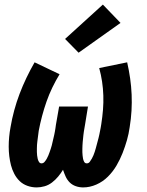

<svg xmlns="http://www.w3.org/2000/svg" viewBox="-20 -810 640 838"><path d="M140 8Q119 8 99.5 1Q80 -6 66 -19.5Q52 -33 42.5 -51Q33 -69 28 -88.5Q23 -108 20.5 -128.5Q18 -149 18 -170Q18 -191 20 -212.5Q22 -234 26 -255Q32 -291 42 -328Q52 -365 65.5 -400.5Q79 -436 95.5 -470.5Q112 -505 131 -538L240 -486Q223 -458 208.5 -428Q194 -398 183 -366.5Q172 -335 163.5 -303Q155 -271 149 -239Q148 -231 147 -223.5Q146 -216 145 -208Q144 -200 143 -192.5Q142 -185 141.5 -177.5Q141 -170 141 -162Q141 -154 141 -146.5Q141 -139 142 -131.5Q143 -124 144.5 -117Q146 -110 150 -103.5Q154 -97 161 -97Q169 -97 174.5 -103.5Q180 -110 184 -117Q188 -124 191 -131.5Q194 -139 196.5 -146Q199 -153 201.5 -160.5Q204 -168 206 -175.5Q208 -183 209.5 -190.5Q211 -198 213 -205.5Q215 -213 216.5 -220.5Q218 -228 219.5 -235.5Q221 -243 222 -250.5Q223 -258 224 -265L238 -345H364L351 -265Q350 -258 348.5 -250.5Q347 -243 346 -235.5Q345 -228 344 -220.5Q343 -213 342.5 -205.5Q342 -198 341 -190.5Q340 -183 340 -175.5Q340 -168 339.5 -160.5Q339 -153 339.5 -145.5Q340 -138 340.5 -131Q341 -124 342.5 -117Q344 -110 347.5 -103.5Q351 -97 359 -97Q367 -97 372 -104Q377 -111 381 -118Q385 -125 388 -132.5Q391 -140 393.5 -147.5Q396 -155 398 -162.5Q400 -170 402 -177.5Q404 -185 406 -192.5Q408 -200 410 -207.5Q412 -215 413.5 -222.5Q415 -230 416.5 -237.5Q418 -245 419.5 -253Q421 -261 422 -268Q427 -300 429.5 -331Q432 -362 431 -393Q430 -424 425.5 -454Q421 -484 413 -513L535 -538Q543 -503 548 -468Q553 -433 554.5 -397.5Q556 -362 554 -327Q552 -292 546 -255Q542 -226 534 -198Q526 -170 515 -142Q504 -114 488.5 -87.5Q473 -61 451 -39Q429 -17 400.5 -4.5Q372 8 343 8Q326 8 310.5 2.5Q295 -3 284 -14Q273 -25 266.5 -39.5Q260 -54 255 -69Q246 -54 234 -39.5Q222 -25 207 -13.5Q192 -2 174.5 3Q157 8 140 8ZM323 -580 264 -640 429 -790 506 -710Z"/></svg>

Font: Iosevka Curly XBdExObl
Style: Regular
Weight: 800
Width: 7
Italic angle: -9°
Monospace: yes
Designer: Belleve Invis
Foundry: Belleve Invis
Version: Version 11.1.0; ttfautohint (v1.8.3)